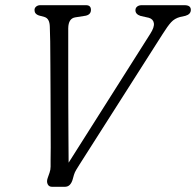

<svg xmlns="http://www.w3.org/2000/svg" viewBox="-20 -720 756 740"><path d="M502 -680.5Q502 -689.5 508.8 -694.8Q515.5 -700 526 -700H691Q715.5 -700 715.5 -682Q715.5 -665 694.5 -659L674 -654.5Q653 -649 639.5 -634.2Q626 -619.5 606 -587.5L286.5 -86Q279.5 -75 273.8 -65.5Q268 -56 265 -46L260.5 -30Q257 -16.5 249.5 -8.2Q242 0 229.5 0H181Q168.5 0 163.8 -10Q159 -20 163.5 -33L171 -54.5Q175 -66 175 -77.5Q175 -89 175 -103Q175.5 -115 175.5 -152.5Q175.5 -190 175.2 -242.8Q175 -295.5 174.8 -353.5Q174.5 -411.5 174.2 -465.8Q174 -520 173.5 -560.2Q173 -600.5 172 -616.5Q171.5 -648.5 151.5 -654.5L129.5 -660.5Q113 -666 113 -681.5Q113 -689.5 119.5 -694.8Q126 -700 135 -700H311.5Q330.5 -700 330.5 -682Q330.5 -664 310.5 -659.5L269.5 -653Q243.5 -648.5 243 -611Q243 -595.5 243 -550.8Q243 -506 243 -445Q243 -384 243.2 -318Q243.5 -252 243.8 -192.5Q244 -133 244.5 -93L559 -589.5Q575.5 -615 573 -630.8Q570.5 -646.5 553.5 -651.5L522 -658.5Q502 -665 502 -680.5Z"/></svg>

Font: Fraunces 72pt SuperSoft Light
Style: Italic
Weight: 300
Italic angle: -16°
Version: Version 1.000;[b76b70a41]